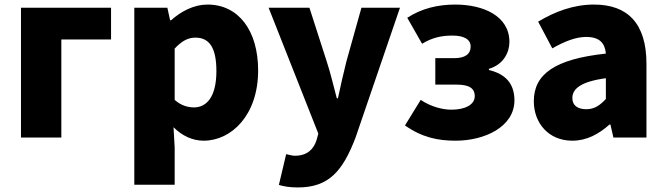

<svg xmlns="http://www.w3.org/2000/svg" viewBox="-20 -603 2920 842"><path d="M72 0H249V-430H467V-569H72Z M569 207H746V44L741 -45C779 -7 825 14 873 14C995 14 1112 -98 1112 -294C1112 -469 1026 -583 890 -583C831 -583 775 -554 730 -514H726L714 -569H569ZM831 -132C804 -132 774 -140 746 -165V-390C777 -423 804 -438 837 -438C900 -438 929 -391 929 -291C929 -177 885 -132 831 -132Z M1287 219C1422 219 1483 147 1539 1L1734 -569H1565L1499 -333C1486 -279 1473 -226 1462 -172H1457C1442 -228 1430 -281 1413 -333L1337 -569H1158L1376 -17L1368 12C1355 52 1327 80 1273 80C1260 80 1245 75 1235 73L1203 208C1227 215 1250 219 1287 219Z M1978 14C2106 14 2236 -47 2236 -163C2236 -238 2195 -279 2124 -296V-301C2188 -320 2214 -373 2214 -419C2214 -533 2100 -583 1976 -583C1900 -583 1829 -566 1766 -525L1831 -411C1875 -438 1916 -447 1964 -447C2017 -447 2044 -429 2044 -399C2044 -366 2020 -348 1972 -348H1889V-232H1981C2036 -232 2062 -217 2062 -181C2062 -143 2018 -122 1960 -122C1922 -122 1871 -134 1825 -165L1756 -53C1831 0 1901 14 1978 14Z M2490 14C2553 14 2606 -15 2653 -57H2657L2670 0H2815V-323C2815 -501 2732 -583 2585 -583C2496 -583 2415 -553 2340 -508L2402 -391C2459 -423 2506 -441 2551 -441C2609 -441 2633 -414 2637 -368C2415 -344 2321 -279 2321 -159C2321 -64 2385 14 2490 14ZM2551 -124C2514 -124 2490 -140 2490 -173C2490 -213 2526 -245 2637 -260V-169C2611 -141 2587 -124 2551 -124Z"/></svg>

Font: Noto Sans CJK KR Black
Style: Regular
Weight: 900
Designer: Ryoko NISHIZUKA (kana & ideographs); Paul D. Hunt (Latin, Greek & Cyrillic); Wenlong ZHANG (bopomofo); Sandoll Communica
Foundry: Adobe Systems Incorporated
Version: Version 1.004;PS 1.004;hotconv 1.0.82;makeotf.lib2.5.63406